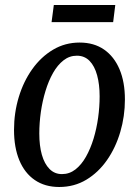

<svg xmlns="http://www.w3.org/2000/svg" viewBox="-20 -736 554 767"><path d="M298 -566Q355.5 -566 395.8 -538Q436 -510 457.5 -459.2Q479 -408.5 479 -338.5Q479 -271.5 460.5 -208.8Q442 -146 407.5 -96.5Q373 -47 324.8 -18Q276.5 11 216.5 11Q159.5 11 119 -16.8Q78.5 -44.5 57.2 -95.8Q36 -147 36 -217Q36 -285.5 55 -348.2Q74 -411 109 -460Q144 -509 192 -537.5Q240 -566 298 -566ZM287 -513.5Q257.5 -513.5 233.8 -495Q210 -476.5 192 -444.8Q174 -413 161.8 -372.8Q149.5 -332.5 143.2 -288.8Q137 -245 137 -202.5Q137 -154 147.2 -117.8Q157.5 -81.5 177.8 -61Q198 -40.5 227.5 -40.5Q257.5 -40.5 281.5 -59.2Q305.5 -78 323.5 -110Q341.5 -142 353.8 -182.2Q366 -222.5 372 -266Q378 -309.5 378 -351.5Q378 -398.5 368 -435.2Q358 -472 337.8 -492.8Q317.5 -513.5 287 -513.5ZM195 -716H440.5L432 -647.5H186Z"/></svg>

Font: Merriweather 24pt SemiCondensed
Style: Italic
Weight: 400
Width: 4
Italic angle: -7.8°
Designer: Eben Sorkin
Foundry: Eben Sorkin
Version: Version 2.101